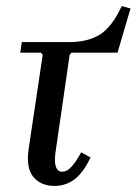

<svg xmlns="http://www.w3.org/2000/svg" viewBox="-20 -604 451 634"><path d="M216 -430 210 -423H121L115 -430H47L52 -465H209Q270 -465 310 -490Q350 -515 382 -584L411 -576L368 -430ZM210 -423 163 -99Q159 -67 165 -52Q171 -37 185 -37Q202 -37 217.5 -55Q233 -73 248 -101L279 -84Q254 -32 225 -11Q196 10 160 10Q115 10 90 -20Q65 -50 75 -115L121 -423Z"/></svg>

Font: Brygada 1918 Medium
Style: Italic
Weight: 500
Italic angle: -8°
Designer: Mateusz Machalski | Borys Kosmynka | Przemek Hoffer
Foundry: NIEPODLEGLA 2018
Version: Version 3.006